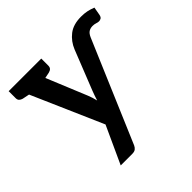

<svg xmlns="http://www.w3.org/2000/svg" viewBox="-179 -670 991 991"><g transform="rotate(-45 316.5 -175.0)"><path d="M153 169 247 -36 39 -511H138Q152 -511 160 -504.5Q168 -498 171 -489L288 -205Q293 -193 297 -180Q301 -167 304 -154Q308 -167 312.5 -180Q317 -193 322 -206L408 -423Q425 -465 459.5 -492Q494 -519 551 -519Q575 -519 594 -515Q613 -511 633 -503L625 -458Q622 -444 614.5 -440Q607 -436 600 -436Q592 -436 582 -439.5Q572 -443 559 -443Q544 -443 532 -436Q520 -429 511 -409L275 145Q270 156 261.5 162.5Q253 169 237 169ZM124 -482V-511H198V-482ZM115 -511 103 -419 39 -432Q28 -435 21.5 -441.5Q15 -448 15 -460V-511ZM253 -511V-460Q253 -448 247 -441.5Q241 -435 229 -432L165 -419L153 -511Z"/></g></svg>

Font: Aleo SemiBold
Style: Regular
Weight: 600
Designer: Alessio Laiso
Foundry: Alessio Laiso
Version: Version 2.001;gftools[0.9.29]